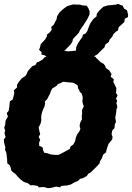

<svg xmlns="http://www.w3.org/2000/svg" viewBox="-33 -952 686 998"><path d="M215 26 195 20 168 22 164 15 138 10 127 12 111 0 91 -6 73 -20 59 -34 47 -48 33 -58 25 -67 22 -82 17 -94 5 -103 4 -123 3 -133 0 -157 -7 -175 -5 -186 -12 -211 -13 -227 -4 -240 -10 -261 -6 -272 -11 -288 -6 -304 -4 -325 8 -346 2 -364 12 -376 16 -401 18 -425 33 -435 41 -465 39 -482 56 -498 55 -509 63 -524 80 -545 99 -557 105 -566 111 -581 121 -593 135 -608 151 -614 159 -628 169 -631 189 -643 199 -654 213 -660 230 -661 248 -672 257 -677 282 -678 298 -689 320 -685 344 -687 361 -689 374 -687 397 -684 402 -678 421 -673 438 -666 464 -656 467 -651 490 -629 506 -620 512 -612 518 -598 535 -586 547 -567 542 -553 559 -540 556 -527 563 -512 572 -494 570 -469 578 -456 570 -439 576 -428 572 -416 577 -396 572 -383 571 -367 566 -340 570 -319 564 -306 562 -286 551 -275 547 -255 552 -241 550 -227 531 -204 521 -174 518 -160 503 -148 497 -130 487 -114 484 -102 472 -89 457 -74 438 -55 427 -50 418 -37 396 -25 384 -23 373 -12 354 -4 335 7 312 13 309 12 285 15 279 22 259 18 230 25ZM255 -147H271L288 -155L295 -159L308 -166L322 -174L329 -177L334 -191L347 -200L354 -211L359 -224L360 -232L365 -247L369 -255L379 -268L385 -283L382 -291L381 -302L385 -317L393 -331L392 -351L394 -362L393 -379L398 -390L403 -400L398 -411L395 -427L397 -441L396 -451L391 -467L382 -474L378 -485L373 -492L371 -507L362 -514L348 -522L335 -523L323 -524L306 -526L295 -527L284 -521L268 -515L262 -507L252 -500L240 -493L232 -481L227 -465L221 -454L212 -436L200 -425L201 -412L198 -397L192 -386L186 -369L182 -354L181 -340L182 -328L179 -313L175 -303L168 -291L170 -280L172 -269L176 -255L168 -240L176 -226L170 -209L171 -194L181 -190L189 -185L191 -171L197 -158L211 -156L221 -153L232 -149L242 -148ZM401 -646 379 -655 370 -668 362 -689 363 -707 373 -728 395 -760 398 -772 412 -778 421 -791 427 -808 436 -830 452 -853 469 -867 470 -880 483 -897 504 -917 528 -924 571 -928 580 -932 605 -922 612 -907 627 -899 633 -875 632 -863 616 -855 613 -837 584 -811 580 -793 570 -788 555 -773 551 -762 536 -745 533 -734 515 -721 510 -706 483 -680 474 -670 450 -656 430 -654ZM183 -681 170 -693 175 -706 179 -723 201 -746 211 -763 210 -771 227 -785 236 -798 233 -812 246 -823 261 -852 264 -868 276 -887 294 -904 316 -920 347 -929 368 -928H382L395 -924L418 -922L426 -910L433 -893L432 -876L421 -853L402 -823L384 -797L376 -781L346 -749L343 -735L333 -720L306 -692L295 -685L290 -671L267 -665L262 -658L233 -653L219 -652L198 -665L183 -668Z"/></svg>

Font: Winky Rough ExtraBold
Style: Italic
Weight: 800
Italic angle: -8.97852°
Designer: Simon Atzbach
Foundry: typofactur
Version: Version 1.206; ttfautohint (v1.8.4.7-5d5b)